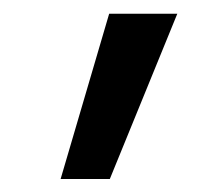

<svg xmlns="http://www.w3.org/2000/svg" viewBox="-20 -540 328 286"><path d="M70.3 -273.4 142.6 -519.5H244.1L143.6 -273.4Z"/></svg>

Font: GenEi M Gothic v2 Regular
Style: Regular
Weight: 400
Version: Version 2.0